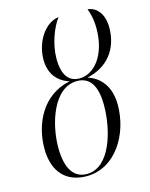

<svg xmlns="http://www.w3.org/2000/svg" viewBox="-117 -844 726 929"><g transform="rotate(-15 246.0 -379.5)"><path d="M201 10C345 10 435 -137 435 -285C435 -378 388 -431 327 -450C428 -471 492 -546 492 -657C492 -722 460 -765 413 -769C420 -753 431 -717 431 -668C431 -539 366 -456 290 -456C235 -456 206 -496 206 -577C206 -650 237 -729 268 -769C199 -761 144 -678 144 -588C144 -521 178 -474 239 -455C97 -426 37 -293 37 -172C37 -48 105 10 201 10ZM205 0C143 0 103 -48 103 -160C103 -273 153 -447 274 -447C336 -447 370 -400 370 -300C370 -177 322 0 205 0Z"/></g></svg>

Font: Noto Serif Display SemiCondensed Light
Style: Italic
Weight: 300
Width: 4
Italic angle: -12°
Designer: Monotype Design Team
Foundry: Monotype Imaging Inc.
Version: Version 2.009